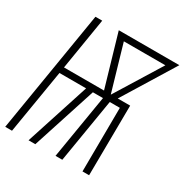

<svg xmlns="http://www.w3.org/2000/svg" viewBox="-173 -870 966 1005"><g transform="rotate(30 310.0 -367.5)"><path d="M-4 0 117 -735H158L107 -423H349L258 -735H624L432 -423H507L503 0H463L466 -386H405L341 0H300L364 -386H303L178 0H137L262 -386H101L37 0ZM391 -423 561 -698H310L390 -423Z"/></g></svg>

Font: Iosevka XLt Ex Obl
Style: Regular
Weight: 200
Width: 7
Italic angle: -9°
Monospace: yes
Designer: Belleve Invis
Foundry: Belleve Invis
Version: Version 32.5.0; ttfautohint (v1.8.4)